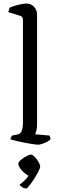

<svg xmlns="http://www.w3.org/2000/svg" viewBox="-20 -820 329 1088"><path d="M195 0Q188 0 167.5 -3Q147 -6 121.5 -11Q96 -16 74 -21Q52 -26 40 -30Q40 -38 43.5 -44Q47 -50 49 -52L76 -57Q93 -59 101.5 -75Q110 -91 110 -132V-707Q110 -715 106.5 -721.5Q103 -728 93 -731L27 -751Q29 -760 31.5 -767Q34 -774 36 -777Q46 -782 64.5 -787.5Q83 -793 101.5 -796.5Q120 -800 129 -800Q156 -800 173 -781.5Q190 -763 190 -736V-115Q190 -94 186 -79.5Q182 -65 179 -59L260 -52Q262 -49 264 -43.5Q266 -38 266 -31Q261 -24 247.5 -17Q234 -10 219.5 -5Q205 0 195 0ZM129 248Q117 248 106.5 241Q96 234 90 227Q106 216 123.5 198.5Q141 181 149 162L161 182Q151 182 138 174Q125 166 112.5 154.5Q100 143 92 130.5Q84 118 84 107Q84 100 92.5 91.5Q101 83 113 75Q125 67 137 61.5Q149 56 156 56Q163 56 171.5 64Q180 72 188.5 83Q197 94 202.5 106Q208 118 208 124Q208 131 198 151Q188 171 173.5 193.5Q159 216 146 232Q133 248 129 248Z"/></svg>

Font: Texturina Medium 12pt Light
Style: Regular
Weight: 300
Version: Version 1.002